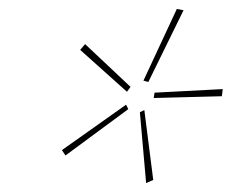

<svg xmlns="http://www.w3.org/2000/svg" viewBox="-20 -748 520 431"><path d="M313 -564 302 -567 377 -728 392 -725ZM265 -542 160 -636 171 -649 273 -553ZM478 -532 325 -528 327 -540 480 -548ZM127 -399 119 -411 263 -513 268 -503ZM308 -337 294 -496 304 -501 324 -344Z"/></svg>

Font: EauTestText Thin
Style: Italic
Weight: 250
Italic angle: -12°
Designer: Christian Thalmann (Catharsis Fonts)
Version: Version 0.001;PS 000.001;hotconv 1.0.88;makeotf.lib2.5.64775